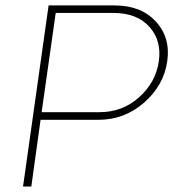

<svg xmlns="http://www.w3.org/2000/svg" viewBox="-20 -680 655 700"><path d="M397.9 -660.2Q494.1 -660.2 548.1 -601.6Q602.1 -543 589.8 -457Q577.6 -369.6 505.9 -306.4Q434.1 -243.2 338.9 -243.2H127.9L94.2 0H64L157.2 -660.2ZM131.8 -271H342.8Q426.8 -271 487.5 -325.7Q548.3 -380.4 559.1 -457Q569.8 -532.2 524.4 -582.5Q479 -632.8 394 -632.8H183.1Z"/></svg>

Font: Human Sans ExtraLight
Style: Italic
Weight: 200
Italic angle: -8°
Designer: Tim Radville
Foundry: Continuum
Version: Version 1.000;FEAKit 1.0